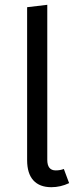

<svg xmlns="http://www.w3.org/2000/svg" viewBox="-20 -768 331 800"><path d="M177 -748V-102Q177 -58 212 -58Q231 -58 246 -64L268 -5Q232 12 194 12Q145 12 119 -16.5Q93 -45 93 -101V-738Z"/></svg>

Font: FiraSans
Style: Regular
Weight: 350
Designer: Carrois Corporate & Edenspiekermann AG
Foundry: Carrois Corporate GbR & Edenspiekermann AG
Version: Version 3.106;PS 003.106;hotconv 1.0.70;makeotf.lib2.5.58329